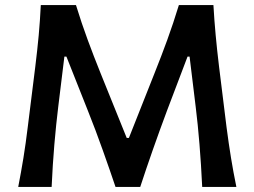

<svg xmlns="http://www.w3.org/2000/svg" viewBox="-20 -733 998 753"><path d="M51.5 0Q62.5 -56.5 71.8 -113.2Q81 -170 89 -236L118.5 -472.5Q126.5 -537.5 131.8 -594.5Q137 -651.5 140 -713H278Q300 -641.5 324 -576.5Q348 -511.5 374 -447L477 -192H485.5L586.5 -447Q612.5 -512 636 -576.5Q659.5 -641 681.5 -713H817Q820.5 -652.5 825.8 -595.5Q831 -538.5 839 -472.5L868.5 -234Q877 -169 886 -113.8Q895 -58.5 907 0H773Q764.5 -177 747.5 -314L723.5 -511H715.5L635 -299Q606 -221.5 579 -144.5Q552 -67.5 530 0H433Q411.5 -64 383.2 -143.5Q355 -223 325 -298L240.5 -511H232.5L208.5 -315Q200 -246 193.2 -166.8Q186.5 -87.5 182.5 0Z"/></svg>

Font: Commissioner Flair Medium
Style: Regular
Weight: 500
Designer: Kostas Bartsokas
Foundry: Kostas Bartsokas
Version: Version 1.000; ttfautohint (v1.8.3)